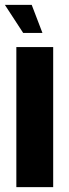

<svg xmlns="http://www.w3.org/2000/svg" viewBox="-22 -767 283 787"><path d="M-2 -747H108L152 -632H73ZM45 -574H196V0H45Z"/></svg>

Font: Khand
Style: Bold
Weight: 700
Designer: Devanagari: Sanchit Sawaria, Jyotish Sonowal; Latin: Satya Rajpurohit
Foundry: Indian Type Foundry
Version: Version 1.101;PS 1.0;hotconv 1.0.78;makeotf.lib2.5.61930; tt